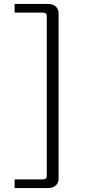

<svg xmlns="http://www.w3.org/2000/svg" viewBox="-20 -788 433 973"><path d="M54 -768V-724H199C209 -724 217 -718 217 -710V107C217 115 209 121 199 121H54V165H225C255 165 277 146 277 119V-722C277 -749 255 -768 225 -768Z"/></svg>

Font: Exo 2 Light Expanded
Style: Regular
Weight: 300
Width: 7
Designer: Natanael Gama
Version: Version 1.001;PS 001.001;hotconv 1.0.70;makeotf.lib2.5.58329